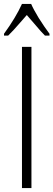

<svg xmlns="http://www.w3.org/2000/svg" viewBox="-33 -951 270 971"><path d="M217.3 -771H194.3Q173.8 -791.5 149.9 -820.3L102.5 -875Q93.3 -864.7 71.8 -839.8Q32.2 -793.9 8.3 -771H-12.7V-780.3Q46.9 -862.3 78.1 -931.2H124.5Q135.7 -904.8 162.6 -860.4Q191.9 -814 217.3 -780.3ZM126 0H78.1V-713.9H126Z"/></svg>

Font: Open Sans Hebrew Condensed Light
Style: Regular
Weight: 300
Width: 3
Foundry: Ascender Corporation, Yanek Iontef
Version: Version 2.001;PS 002.001;hotconv 1.0.70;makeotf.lib2.5.58329